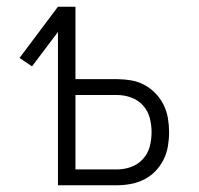

<svg xmlns="http://www.w3.org/2000/svg" viewBox="-20 -550 590 570"><path d="M152 0V-455L75 -353L38 -378L152 -530H204V-315H327Q348 -315 369 -311.5Q390 -308 408.5 -298Q427 -288 441.5 -273Q456 -258 465.5 -239Q475 -220 478.5 -199Q482 -178 482 -158Q482 -137 478.5 -116Q475 -95 465.5 -76Q456 -57 441.5 -42Q427 -27 408.5 -17.5Q390 -8 369 -4Q348 0 327 0ZM204 -47H327Q349 -47 369.5 -54.5Q390 -62 404.5 -78Q419 -94 424.5 -115Q430 -136 430 -158Q430 -179 424.5 -200Q419 -221 404.5 -237Q390 -253 369.5 -260.5Q349 -268 327 -268H204Z"/></svg>

Font: Lode Dark Term
Style: Regular
Weight: 400
Monospace: yes
Designer: Belleve Invis
Foundry: Belleve Invis
Version: Version 29.2.0